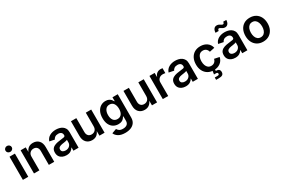

<svg xmlns="http://www.w3.org/2000/svg" viewBox="132 -2233 5770 3919"><g transform="rotate(-30 3017.5 -273.0)"><path d="M67.4 0V-545.9H194.3V0ZM130.9 -623Q100.6 -623 78.9 -643.3Q57.1 -663.6 57.1 -692.9Q57.1 -721.7 78.9 -741.9Q100.6 -762.2 130.9 -762.2Q161.6 -762.2 183.3 -741.9Q205.1 -721.7 205.1 -692.9Q205.1 -663.6 183.3 -643.3Q161.6 -623 130.9 -623Z M456.1 -319.8V0H329.1V-545.9H449.2L450.7 -437Q499.5 -552.7 619.6 -552.7Q704.1 -552.7 755.1 -499Q806.2 -445.3 806.2 -347.2V0H679.2V-327.6Q679.2 -382.3 650.9 -413.6Q622.6 -444.8 572.8 -444.8Q522 -444.8 489 -412.1Q456.1 -379.4 456.1 -319.8Z M1093.3 11.2Q1041.5 11.2 1000 -7.6Q958.5 -26.4 934.6 -63Q910.6 -99.6 910.6 -153.3Q910.6 -214.8 940.7 -248.8Q970.7 -282.7 1018.3 -298.1Q1065.9 -313.5 1118.7 -318.8Q1189.9 -326.7 1221.7 -333.3Q1253.4 -339.8 1253.4 -368.2V-370.6Q1253.4 -410.6 1229 -432.9Q1204.6 -455.1 1158.2 -455.1Q1110.4 -455.1 1082 -434.1Q1053.7 -413.1 1043.9 -386.2L926.3 -410.2Q950.2 -482.4 1012.9 -517.6Q1075.7 -552.7 1157.7 -552.7Q1196.3 -552.7 1235.6 -543.7Q1274.9 -534.7 1307.6 -513.4Q1340.3 -492.2 1360.4 -455.8Q1380.4 -419.4 1380.4 -364.7V0H1258.8V-75.2H1253.9Q1235.8 -40 1196.3 -14.4Q1156.7 11.2 1093.3 11.2ZM1126 -83Q1184.6 -83 1219.5 -116.7Q1254.4 -150.4 1254.4 -195.8V-260.3Q1245.6 -253.4 1223.1 -248.3Q1200.7 -243.2 1175.5 -239.5Q1150.4 -235.8 1133.8 -233.4Q1090.8 -227.5 1062.3 -210Q1033.7 -192.4 1033.7 -154.8Q1033.7 -119.6 1059.6 -101.3Q1085.4 -83 1126 -83Z M1702.1 6.8Q1617.7 6.8 1566.4 -46.9Q1515.1 -100.6 1515.1 -198.7V-545.9H1642.1V-218.3Q1642.1 -163.6 1670.7 -132.3Q1699.2 -101.1 1749 -101.1Q1799.8 -101.1 1832.5 -133.8Q1865.2 -166.5 1865.2 -226.1V-545.9H1992.7V0H1872.1L1871.1 -109.4Q1822.3 6.8 1702.1 6.8Z M2362.8 215.8Q2264.2 215.8 2204.6 179.7Q2145 143.6 2124.5 89.4L2231.9 50.8Q2244.6 74.2 2273.7 96.7Q2302.7 119.1 2362.3 119.1Q2421.4 119.1 2457 91.6Q2492.7 64 2492.7 5.4V-97.7H2481.9Q2472.2 -78.1 2454.1 -57.1Q2436 -36.1 2405.8 -22.2Q2375.5 -8.3 2328.1 -8.3Q2265.6 -8.3 2214.6 -37.8Q2163.6 -67.4 2133.5 -126.5Q2103.5 -185.5 2103.5 -274.4Q2103.5 -363.8 2133.5 -426Q2163.6 -488.3 2214.8 -520.5Q2266.1 -552.7 2329.1 -552.7Q2377.4 -552.7 2408.7 -536.6Q2439.9 -520.5 2458.5 -497.8Q2477.1 -475.1 2486.8 -455.6H2493.7V-545.9H2618.2V1.5Q2618.2 74.7 2585 122.1Q2551.8 169.4 2494.1 192.6Q2436.5 215.8 2362.8 215.8ZM2363.8 -108.4Q2425.8 -108.4 2459.5 -152.8Q2493.2 -197.3 2493.2 -275.4Q2493.2 -353 2460 -400.6Q2426.8 -448.2 2363.8 -448.2Q2299.3 -448.2 2266.4 -398.9Q2233.4 -349.6 2233.4 -275.4Q2233.4 -199.7 2266.6 -154.1Q2299.8 -108.4 2363.8 -108.4Z M2939.9 6.8Q2855.5 6.8 2804.2 -46.9Q2752.9 -100.6 2752.9 -198.7V-545.9H2879.9V-218.3Q2879.9 -163.6 2908.4 -132.3Q2937 -101.1 2986.8 -101.1Q3037.6 -101.1 3070.3 -133.8Q3103 -166.5 3103 -226.1V-545.9H3230.5V0H3109.9L3108.9 -109.4Q3060.1 6.8 2939.9 6.8Z M3365.2 0V-545.9H3488.3V-454.6H3494.1Q3508.8 -502 3545.4 -527.6Q3582 -553.2 3628.9 -553.2Q3653.3 -553.2 3675.3 -549.8V-433.1Q3667.5 -435.1 3649.9 -437.3Q3632.3 -439.5 3615.2 -439.5Q3562 -439.5 3527.1 -406.5Q3492.2 -373.5 3492.2 -321.3V0Z M3905.3 11.2Q3853.5 11.2 3812 -7.6Q3770.5 -26.4 3746.6 -63Q3722.7 -99.6 3722.7 -153.3Q3722.7 -214.8 3752.7 -248.8Q3782.7 -282.7 3830.3 -298.1Q3877.9 -313.5 3930.7 -318.8Q4002 -326.7 4033.7 -333.3Q4065.4 -339.8 4065.4 -368.2V-370.6Q4065.4 -410.6 4041 -432.9Q4016.6 -455.1 3970.2 -455.1Q3922.4 -455.1 3894 -434.1Q3865.7 -413.1 3856 -386.2L3738.3 -410.2Q3762.2 -482.4 3825 -517.6Q3887.7 -552.7 3969.7 -552.7Q4008.3 -552.7 4047.6 -543.7Q4086.9 -534.7 4119.6 -513.4Q4152.3 -492.2 4172.4 -455.8Q4192.4 -419.4 4192.4 -364.7V0H4070.8V-75.2H4065.9Q4047.9 -40 4008.3 -14.4Q3968.8 11.2 3905.3 11.2ZM3938 -83Q3996.6 -83 4031.5 -116.7Q4066.4 -150.4 4066.4 -195.8V-260.3Q4057.6 -253.4 4035.2 -248.3Q4012.7 -243.2 3987.5 -239.5Q3962.4 -235.8 3945.8 -233.4Q3902.8 -227.5 3874.3 -210Q3845.7 -192.4 3845.7 -154.8Q3845.7 -119.6 3871.6 -101.3Q3897.5 -83 3938 -83Z M4564 11.2Q4484.4 11.2 4425.8 -24.2Q4367.2 -59.6 4335.2 -122.8Q4303.2 -186 4303.2 -270Q4303.2 -355 4335.2 -418.7Q4367.2 -482.4 4425.8 -517.6Q4484.4 -552.7 4564 -552.7Q4655.3 -552.7 4718.5 -507.1Q4781.7 -461.4 4799.3 -381.3L4680.7 -356.4Q4670.4 -398.9 4640.6 -424.3Q4610.8 -449.7 4564.9 -449.7Q4498.5 -449.7 4465.6 -398.4Q4432.6 -347.2 4432.6 -270.5Q4432.6 -220.2 4447.3 -179.7Q4461.9 -139.2 4491.2 -115.5Q4520.5 -91.8 4564.9 -91.8Q4611.8 -91.8 4641.8 -118.4Q4671.9 -145 4682.1 -189L4800.8 -164.1Q4783.2 -82.5 4719.7 -35.6Q4656.2 11.2 4564 11.2ZM4503.9 204.1V148.4H4564.5Q4588.9 148.4 4599.1 141.4Q4609.4 134.3 4609.4 117.7Q4609.4 100.6 4599.1 93.8Q4588.9 86.9 4564.5 86.9H4521.5L4538.1 -22H4591.3V0L4589.4 42.5Q4684.1 41 4684.1 120.1Q4684.1 164.6 4656.7 184.3Q4629.4 204.1 4568.8 204.1Z M5071.8 11.2Q5020 11.2 4978.5 -7.6Q4937 -26.4 4913.1 -63Q4889.2 -99.6 4889.2 -153.3Q4889.2 -214.8 4919.2 -248.8Q4949.2 -282.7 4996.8 -298.1Q5044.4 -313.5 5097.2 -318.8Q5168.5 -326.7 5200.2 -333.3Q5231.9 -339.8 5231.9 -368.2V-370.6Q5231.9 -410.6 5207.5 -432.9Q5183.1 -455.1 5136.7 -455.1Q5088.9 -455.1 5060.5 -434.1Q5032.2 -413.1 5022.5 -386.2L4904.8 -410.2Q4928.7 -482.4 4991.5 -517.6Q5054.2 -552.7 5136.2 -552.7Q5174.8 -552.7 5214.1 -543.7Q5253.4 -534.7 5286.1 -513.4Q5318.8 -492.2 5338.9 -455.8Q5358.9 -419.4 5358.9 -364.7V0H5237.3V-75.2H5232.4Q5214.4 -40 5174.8 -14.4Q5135.3 11.2 5071.8 11.2ZM5104.5 -83Q5163.1 -83 5198 -116.7Q5232.9 -150.4 5232.9 -195.8V-260.3Q5224.1 -253.4 5201.7 -248.3Q5179.2 -243.2 5154.1 -239.5Q5128.9 -235.8 5112.3 -233.4Q5069.3 -227.5 5040.8 -210Q5012.2 -192.4 5012.2 -154.8Q5012.2 -119.6 5038.1 -101.3Q5064 -83 5104.5 -83ZM5201.7 -630.9Q5172.9 -630.9 5150.4 -642.8Q5127.9 -654.8 5110.4 -666.5Q5092.8 -678.2 5078.6 -678.2Q5064 -678.2 5056.6 -665.3Q5049.3 -652.3 5048.3 -633.8H4974.1Q4975.6 -689.5 5000.5 -721.4Q5025.4 -753.4 5068.4 -753.4Q5098.1 -753.4 5119.4 -741.7Q5140.6 -730 5157.7 -718.3Q5174.8 -706.5 5191.4 -706.5Q5218.8 -706.5 5222.7 -751.5H5295.4Q5293.9 -694.8 5268.3 -662.8Q5242.7 -630.9 5201.7 -630.9Z M5730.5 11.2Q5650.9 11.2 5592.3 -24.2Q5533.7 -59.6 5501.7 -122.8Q5469.7 -186 5469.7 -270Q5469.7 -355 5501.7 -418.7Q5533.7 -482.4 5592.3 -517.6Q5650.9 -552.7 5730.5 -552.7Q5810.1 -552.7 5868.7 -517.6Q5927.2 -482.4 5959.5 -418.7Q5991.7 -355 5991.7 -270Q5991.7 -186 5959.5 -122.8Q5927.2 -59.6 5868.7 -24.2Q5810.1 11.2 5730.5 11.2ZM5730.5 -91.8Q5774.9 -91.8 5804.2 -115.7Q5833.5 -139.6 5848.1 -180.2Q5862.8 -220.7 5862.8 -270.5Q5862.8 -320.8 5848.1 -361.3Q5833.5 -401.9 5804.2 -425.8Q5774.9 -449.7 5730.5 -449.7Q5686.5 -449.7 5657.2 -425.8Q5627.9 -401.9 5613.5 -361.3Q5599.1 -320.8 5599.1 -270.5Q5599.1 -220.7 5613.5 -180.2Q5627.9 -139.6 5657.2 -115.7Q5686.5 -91.8 5730.5 -91.8Z"/></g></svg>

Font: Inter SemiBold
Style: Regular
Weight: 600
Designer: Rasmus Andersson
Foundry: rsms
Version: Version 4.001;git-9221beed3